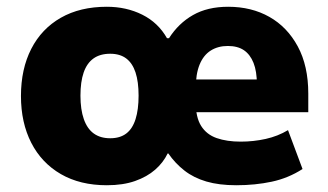

<svg xmlns="http://www.w3.org/2000/svg" viewBox="-20 -537 971 568"><path d="M296 11Q217 11 160 -22Q103 -55 72.5 -114.5Q42 -174 42 -253Q42 -333 72.5 -392.5Q103 -452 160 -484.5Q217 -517 296 -517Q354 -517 401 -493.5Q448 -470 474 -424H480Q508 -468 551 -492.5Q594 -517 655 -517Q724 -517 777 -487Q830 -457 861 -399.5Q892 -342 892 -260V-205H537V-302H750L740 -287Q740 -326 730 -351Q720 -376 701.5 -388.5Q683 -401 654 -401Q625 -401 603.5 -387.5Q582 -374 570.5 -346Q559 -318 559 -274V-235Q559 -190 575 -164.5Q591 -139 621 -128.5Q651 -118 692 -118Q730 -118 766 -126Q802 -134 832 -152L875 -37Q833 -10 784 0.5Q735 11 679 11Q628 11 590.5 0Q553 -11 525.5 -32.5Q498 -54 478 -83H476Q463 -56 439 -35Q415 -14 379.5 -1.5Q344 11 296 11ZM306 -128Q335 -128 353.5 -142Q372 -156 381 -184.5Q390 -213 390 -254Q390 -295 381 -322.5Q372 -350 353.5 -364Q335 -378 306 -378Q276 -378 256.5 -364Q237 -350 227.5 -322.5Q218 -295 218 -254Q218 -213 228 -184.5Q238 -156 257.5 -142Q277 -128 306 -128Z"/></svg>

Font: Nunito Sans 7pt SemiCondensed Black
Style: Regular
Weight: 900
Width: 4
Designer: Vernon Adams
Foundry: Vernon Adams
Version: Version 3.101;gftools[0.9.27]